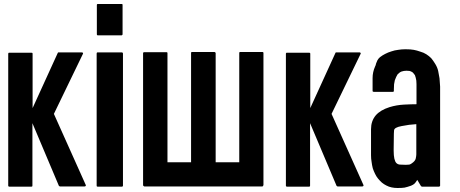

<svg xmlns="http://www.w3.org/2000/svg" viewBox="-20 -942 2322 969"><path d="M412.1 -2.9Q411.1 -2 410.2 -2Q409.2 -1 407.2 -1Q366.2 -1 282.2 -1Q281.2 -1 280.3 -2Q278.3 -2.9 277.3 -3.9Q233.4 -109.4 143.6 -320.3Q143.6 -214.8 143.6 -4.9Q143.6 -2.9 142.6 -1Q140.6 0 138.7 0Q101.6 0 26.4 0Q24.4 0 23.4 -1Q21.5 -2.9 21.5 -4.9Q21.5 -87.9 21.5 -254.9Q21.5 -393.6 21.5 -670.9Q21.5 -672.9 23.4 -674.8Q24.4 -676.8 26.4 -675.8Q64.5 -675.8 139.6 -675.8Q141.6 -675.8 143.6 -674.8Q144.5 -672.9 144.5 -670.9Q144.5 -579.1 144.5 -396.5Q187.5 -489.3 271.5 -674.8Q272.5 -676.8 273.4 -677.7Q275.4 -677.7 276.4 -677.7Q316.4 -677.7 394.5 -677.7Q395.5 -677.7 396.5 -676.8Q397.5 -675.8 398.4 -674.8Q399.4 -673.8 399.4 -672.9Q399.4 -671.9 398.4 -669.9Q349.6 -569.3 252 -367.2Q305.7 -247.1 413.1 -7.8Q413.1 -6.8 413.1 -4.9Q413.1 -3.9 412.1 -2.9Z M468.8 -768.6Q468.8 -818.4 468.8 -917Q468.8 -918.9 469.7 -920.9Q471.7 -921.9 474.6 -921.9Q514.6 -921.9 594.7 -921.9Q596.7 -921.9 597.7 -920.9Q598.6 -919.9 598.6 -918Q598.6 -918 598.6 -917Q598.6 -867.2 598.6 -768.6Q598.6 -766.6 596.7 -765.6Q595.7 -763.7 593.8 -763.7Q553.7 -763.7 473.6 -763.7Q470.7 -763.7 469.7 -765.6Q468.8 -766.6 468.8 -768.6ZM600.6 -671.9Q600.6 -587.9 600.6 -420.9Q600.6 -282.2 600.6 -4.9Q600.6 -2.9 598.6 -1Q597.7 0 595.7 0Q554.7 0 472.7 0Q469.7 0 468.8 -1Q467.8 -2.9 467.8 -4.9Q467.8 -88.9 467.8 -255.9Q467.8 -394.5 467.8 -671.9Q467.8 -673.8 468.8 -675.8Q469.7 -677.7 472.7 -677.7Q513.7 -677.7 595.7 -677.7Q597.7 -677.7 598.6 -675.8Q600.6 -673.8 600.6 -671.9Z M1309.6 -674.8Q1309.6 -453.1 1309.6 -7.8Q1309.6 -7.8 1308.6 -7.8Q1308.6 -6.8 1308.6 -5.9Q1308.6 -3.9 1306.6 -2Q1304.7 -1 1302.7 -1Q1227.5 -1 1079.1 -1Q956.1 -1 709 -1Q707 -1 706.1 -2Q704.1 -3.9 703.1 -4.9Q702.1 -5.9 702.1 -6.8Q702.1 -6.8 702.1 -7.8Q702.1 -90.8 702.1 -257.8Q702.1 -396.5 702.1 -673.8Q702.1 -675.8 704.1 -677.7Q705.1 -678.7 707 -678.7Q745.1 -678.7 820.3 -678.7Q822.3 -678.7 824.2 -677.7Q825.2 -675.8 825.2 -673.8Q825.2 -490.2 825.2 -123Q865.2 -123 944.3 -123Q944.3 -306.6 944.3 -674.8Q944.3 -677.7 945.3 -678.7Q947.3 -679.7 949.2 -679.7Q986.3 -679.7 1061.5 -679.7Q1062.5 -679.7 1062.5 -679.7Q1063.5 -678.7 1064.5 -678.7Q1065.4 -678.7 1067.4 -676.8Q1068.4 -675.8 1068.4 -673.8Q1068.4 -490.2 1068.4 -123Q1108.4 -123 1187.5 -123Q1187.5 -306.6 1187.5 -674.8Q1187.5 -677.7 1188.5 -678.7Q1190.4 -679.7 1192.4 -679.7Q1229.5 -679.7 1304.7 -679.7Q1306.6 -679.7 1307.6 -678.7Q1309.6 -677.7 1309.6 -674.8Z M1813.5 -2.9Q1812.5 -2 1811.5 -2Q1810.5 -1 1808.6 -1Q1767.6 -1 1683.6 -1Q1682.6 -1 1681.6 -2Q1679.7 -2.9 1678.7 -3.9Q1634.8 -109.4 1544.9 -320.3Q1544.9 -214.8 1544.9 -4.9Q1544.9 -2.9 1543.9 -1Q1542 0 1540 0Q1502.9 0 1427.7 0Q1425.8 0 1424.8 -1Q1422.9 -2.9 1422.9 -4.9Q1422.9 -87.9 1422.9 -254.9Q1422.9 -393.6 1422.9 -670.9Q1422.9 -672.9 1424.8 -674.8Q1425.8 -676.8 1427.7 -675.8Q1465.8 -675.8 1541 -675.8Q1543 -675.8 1544.9 -674.8Q1545.9 -672.9 1545.9 -670.9Q1545.9 -579.1 1545.9 -396.5Q1588.9 -489.3 1672.9 -674.8Q1673.8 -676.8 1674.8 -677.7Q1676.8 -677.7 1677.7 -677.7Q1717.8 -677.7 1795.9 -677.7Q1796.9 -677.7 1797.9 -676.8Q1798.8 -675.8 1799.8 -674.8Q1800.8 -673.8 1800.8 -672.9Q1800.8 -671.9 1799.8 -669.9Q1751 -569.3 1653.3 -367.2Q1707 -247.1 1814.5 -7.8Q1814.5 -6.8 1814.5 -4.9Q1814.5 -3.9 1813.5 -2.9Z M2201.2 -504.9Q2201.2 -412.1 2201.2 -227.5Q2201.2 -153.3 2201.2 -4.9Q2201.2 -2.9 2199.2 -2Q2198.2 0 2196.3 0Q2167 0 2109.4 0Q2108.4 0 2107.4 -1Q2105.5 -2 2104.5 -2.9Q2098.6 -13.7 2085.9 -34.2Q2085 -33.2 2085 -32.2Q2085 -32.2 2084 -31.2Q2078.1 -21.5 2072.3 -15.6Q2066.4 -9.8 2054.7 -4.9Q2035.2 2 2021.5 4.9Q2008.8 6.8 1986.3 6.8Q1970.7 6.8 1957 3.9Q1942.4 1 1929.7 -5.9Q1918 -11.7 1907.2 -20.5Q1896.5 -30.3 1887.7 -41Q1878.9 -51.8 1873 -64.5Q1866.2 -78.1 1861.3 -92.8Q1857.4 -108.4 1855.5 -124Q1852.5 -140.6 1852.5 -158.2Q1852.5 -202.1 1852.5 -290Q1852.5 -331.1 1876 -359.4Q1899.4 -386.7 1946.3 -401.4Q1981.4 -412.1 2019.5 -414.1Q2056.6 -416 2082 -416Q2082 -443.4 2082 -499Q2082 -508.8 2082 -517.6Q2082 -526.4 2081.1 -535.2Q2080.1 -543 2078.1 -549.8Q2076.2 -555.7 2074.2 -562.5Q2071.3 -567.4 2067.4 -571.3Q2064.5 -576.2 2058.6 -579.1Q2053.7 -582 2046.9 -584Q2040 -585 2031.2 -585Q2024.4 -585 2018.6 -584Q2012.7 -583 2006.8 -581.1Q2001 -579.1 1996.1 -575.2Q1991.2 -571.3 1986.3 -566.4Q1982.4 -560.5 1979.5 -553.7Q1975.6 -545.9 1972.7 -537.1Q1970.7 -528.3 1968.8 -516.6Q1967.8 -504.9 1967.8 -491.2Q1967.8 -488.3 1967.8 -483.4Q1967.8 -480.5 1966.8 -479.5Q1964.8 -478.5 1962.9 -478.5Q1930.7 -478.5 1866.2 -478.5Q1863.3 -478.5 1862.3 -479.5Q1860.4 -480.5 1860.4 -483.4Q1860.4 -494.1 1860.4 -515.6Q1860.4 -517.6 1860.4 -547.9Q1860.4 -578.1 1873 -606.4Q1875 -609.4 1876 -613.3Q1877 -617.2 1877.9 -621.1Q1880.9 -629.9 1884.8 -637.7Q1888.7 -645.5 1897.5 -653.3Q1910.2 -663.1 1923.8 -669.9Q1938.5 -677.7 1955.1 -682.6Q1971.7 -688.5 1989.3 -690.4Q2006.8 -693.4 2026.4 -693.4Q2052.7 -693.4 2068.4 -690.4Q2084 -687.5 2100.6 -681.6Q2118.2 -676.8 2131.8 -668Q2145.5 -659.2 2156.2 -648.4Q2166 -636.7 2176.8 -619.1Q2187.5 -601.6 2191.4 -584Q2195.3 -566.4 2198.2 -546.9Q2200.2 -527.3 2201.2 -504.9ZM1980.5 -119.1Q1987.3 -112.3 1998 -111.3Q2009.8 -110.4 2022.5 -110.4Q2024.4 -110.4 2026.4 -110.4Q2028.3 -110.4 2031.2 -110.4Q2040 -110.4 2045.9 -111.3Q2052.7 -113.3 2057.6 -117.2Q2075.2 -128.9 2078.1 -141.6Q2081.1 -155.3 2081.1 -163.1Q2081.1 -213.9 2081.1 -315.4Q2044.9 -313.5 2006.8 -305.7Q1969.7 -298.8 1968.8 -284.2Q1968.8 -278.3 1967.8 -267.6Q1966.8 -234.4 1966.8 -189.5Q1966.8 -185.5 1966.8 -181.6Q1966.8 -132.8 1980.5 -119.1Z"/></svg>

Font: Typeface
Style: Regular
Weight: 400
Version: Version 1.0